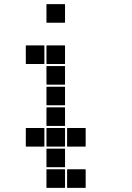

<svg xmlns="http://www.w3.org/2000/svg" viewBox="-20 -715 640 930"><path d="M207 -695H293Q295 -695 295 -693V-607Q295 -605 293 -605H207Q205 -605 205 -607V-693Q205 -695 207 -695ZM207 -495H293Q295 -495 295 -493V-407Q295 -405 293 -405H207Q205 -405 205 -407V-493Q205 -495 207 -495ZM107 -495H193Q195 -495 195 -493V-407Q195 -405 193 -405H107Q105 -405 105 -407V-493Q105 -495 107 -495ZM207 -395H293Q295 -395 295 -393V-307Q295 -305 293 -305H207Q205 -305 205 -307V-393Q205 -395 207 -395ZM207 -295H293Q295 -295 295 -293V-207Q295 -205 293 -205H207Q205 -205 205 -207V-293Q205 -295 207 -295ZM207 -195H293Q295 -195 295 -193V-107Q295 -105 293 -105H207Q205 -105 205 -107V-193Q205 -195 207 -195ZM307 -95H393Q395 -95 395 -93V-7Q395 -5 393 -5H307Q305 -5 305 -7V-93Q305 -95 307 -95ZM207 -95H293Q295 -95 295 -93V-7Q295 -5 293 -5H207Q205 -5 205 -7V-93Q205 -95 207 -95ZM107 -95H193Q195 -95 195 -93V-7Q195 -5 193 -5H107Q105 -5 105 -7V-93Q105 -95 107 -95ZM207 5H293Q295 5 295 7V93Q295 95 293 95H207Q205 95 205 93V7Q205 5 207 5ZM307 105H393Q395 105 395 107V193Q395 195 393 195H307Q305 195 305 193V107Q305 105 307 105ZM207 105H293Q295 105 295 107V193Q295 195 293 195H207Q205 195 205 193V107Q205 105 207 105Z"/></svg>

Font: Pixel Panel Black
Style: Regular
Weight: 900
Monospace: yes
Designer: Óliver Lalan
Foundry: Óliver Lalan
Version: Version 1.000; ttfautohint (v1.8.4.7-5d5b-dirty);gftools[0.9